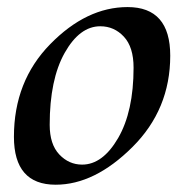

<svg xmlns="http://www.w3.org/2000/svg" viewBox="-20 -502 538 532"><path d="M207.5 -45.9Q264.6 -45.9 307.4 -119.6Q350.1 -193.4 350.1 -314.5Q350.1 -371.6 323.2 -400.4Q296.4 -429.2 257.8 -429.2Q200.7 -429.2 159.2 -355.5Q117.7 -281.7 117.7 -156.2Q117.7 -102.1 144.3 -74Q170.9 -45.9 207.5 -45.9ZM134.3 9.8Q18.6 9.8 18.6 -123Q18.6 -276.9 119.1 -379.6Q219.7 -482.4 333.5 -482.4Q451.7 -482.4 451.7 -347.7Q451.7 -198.7 346.9 -94.5Q242.2 9.8 134.3 9.8Z"/></svg>

Font: Kelvinch
Style: Italic
Weight: 400
Italic angle: -10°
Designer: Paul James Miller
Foundry: High-Logic / Made with FontCreator
Version: Version 3.40;July 22, 2017;FontCreator 11.0.0.2388 64-bit